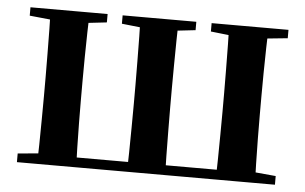

<svg xmlns="http://www.w3.org/2000/svg" viewBox="-43 -599 1053 662"><g transform="rotate(5 483.5 -268.0)"><path d="M106 0Q108 -25 108.5 -67Q109 -109 109.5 -154.5Q110 -200 110 -235V-301Q110 -336 109.5 -381Q109 -426 108.5 -468.5Q108 -511 106 -536H242Q241 -511 240 -468.5Q239 -426 238.5 -381Q238 -336 238 -301V-235Q238 -200 238.5 -154.5Q239 -109 240 -67Q241 -25 242 0ZM417 0Q419 -25 419.5 -67Q420 -109 420.5 -154.5Q421 -200 421 -235V-301Q421 -336 420.5 -381Q420 -426 419.5 -468.5Q419 -511 417 -536H550Q549 -511 548.5 -468.5Q548 -426 547.5 -381Q547 -336 547 -301V-235Q547 -200 547.5 -154.5Q548 -109 548.5 -67Q549 -25 550 0ZM725 0Q726 -25 726.5 -67Q727 -109 727.5 -154.5Q728 -200 728 -235V-301Q728 -336 727.5 -381Q727 -426 726.5 -468.5Q726 -511 725 -536H861Q860 -511 859 -468.5Q858 -426 857.5 -381Q857 -336 857 -301V-235Q857 -200 857.5 -154.5Q858 -109 859 -67Q860 -25 861 0ZM37 -507V-536H304V-507L207 -496H147ZM356 -507V-536H611V-507L514 -496H458ZM664 -507V-536H930V-507L821 -496H762ZM37 0V-30L146 -40H176V0ZM791 0V-40H821L930 -30V0ZM176 0V-34H791V0Z"/></g></svg>

Font: Noto Serif TC
Style: Bold
Weight: 700
Designer: Ryoko NISHIZUKA 西塚涼子 (kana & ideographs); Frank Grießhammer (Latin, Greek & Cyrillic); Wenlong ZHANG 张文龙 (bopomofo); San
Foundry: Adobe
Version: Version 2.002-H1;hotconv 1.1.0;makeotfexe 2.6.0